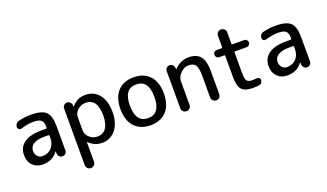

<svg xmlns="http://www.w3.org/2000/svg" viewBox="-82 -1253 3467 2036"><g transform="rotate(-20 1652.0 -235.0)"><path d="M317 -262Q235 -262 193.5 -234.5Q152 -207 152 -160Q152 -123 174 -99Q196 -75 227 -75Q293 -75 332.5 -116.5Q372 -158 372 -230V-254Q372 -262 363 -262ZM202 10Q134 10 90.5 -34Q47 -78 47 -150Q47 -238 114 -286.5Q181 -335 317 -335H363Q372 -335 372 -344V-355Q372 -408 347 -429Q322 -450 257 -450Q199 -450 119 -426Q104 -421 90.5 -430.5Q77 -440 77 -456Q77 -476 89 -492Q101 -508 120 -512Q192 -530 257 -530Q383 -530 430 -485Q477 -440 477 -320V-49Q477 -29 462.5 -14.5Q448 0 428 0Q408 0 393.5 -14.5Q379 -29 378 -49L377 -74Q377 -75 376 -75Q374 -75 374 -74Q316 10 202 10Z M721 -335V-185Q721 -139 759.5 -104.5Q798 -70 851 -70Q911 -70 946 -118Q981 -166 981 -260Q981 -450 851 -450Q798 -450 759.5 -415.5Q721 -381 721 -335ZM616 168V-471Q616 -491 630.5 -505.5Q645 -520 665 -520Q685 -520 700 -505.5Q715 -491 716 -471V-456Q716 -455 717 -455Q718 -455 719 -456Q756 -497 792 -513.5Q828 -530 876 -530Q971 -530 1028.5 -459Q1086 -388 1086 -260Q1086 -136 1026.5 -63Q967 10 876 10Q787 10 724 -54Q723 -55 722 -55Q721 -55 721 -54V168Q721 190 705.5 205Q690 220 668 220Q646 220 631 205Q616 190 616 168Z M1558 -260Q1558 -450 1420 -450Q1282 -450 1282 -260Q1282 -70 1420 -70Q1558 -70 1558 -260ZM1600 -60.5Q1535 10 1420 10Q1305 10 1240 -60.5Q1175 -131 1175 -260Q1175 -389 1240 -459.5Q1305 -530 1420 -530Q1535 -530 1600 -459.5Q1665 -389 1665 -260Q1665 -131 1600 -60.5Z M1774 -52V-471Q1774 -491 1788.5 -505.5Q1803 -520 1823 -520Q1843 -520 1857.5 -505.5Q1872 -491 1873 -471L1874 -456Q1874 -455 1875 -455Q1876 -455 1877 -456Q1948 -530 2039 -530Q2130 -530 2172 -478.5Q2214 -427 2214 -310V-51Q2214 -30 2199 -15Q2184 0 2163 0Q2142 0 2126.5 -15Q2111 -30 2111 -51V-295Q2111 -385 2089 -417.5Q2067 -450 2009 -450Q1962 -450 1920.5 -408.5Q1879 -367 1879 -320V-52Q1879 -30 1864 -15Q1849 0 1827 0Q1805 0 1789.5 -15Q1774 -30 1774 -52Z M2348 -420Q2331 -420 2319.5 -432Q2308 -444 2308 -460Q2308 -476 2319.5 -488Q2331 -500 2348 -500H2404Q2413 -500 2413 -509V-638Q2413 -660 2428 -675Q2443 -690 2465 -690Q2487 -690 2502.5 -675Q2518 -660 2518 -638V-509Q2518 -500 2527 -500H2658Q2675 -500 2686.5 -488Q2698 -476 2698 -460Q2698 -444 2686.5 -432Q2675 -420 2658 -420H2527Q2518 -420 2518 -411V-180Q2518 -112 2534 -91Q2550 -70 2598 -70Q2621 -70 2642 -73Q2658 -75 2670.5 -66Q2683 -57 2683 -42Q2683 -24 2671 -10Q2659 4 2641 6Q2599 10 2578 10Q2486 10 2449.5 -29Q2413 -68 2413 -170V-411Q2413 -420 2404 -420Z M3077 -262Q2995 -262 2953.5 -234.5Q2912 -207 2912 -160Q2912 -123 2934 -99Q2956 -75 2987 -75Q3053 -75 3092.5 -116.5Q3132 -158 3132 -230V-254Q3132 -262 3123 -262ZM2962 10Q2894 10 2850.5 -34Q2807 -78 2807 -150Q2807 -238 2874 -286.5Q2941 -335 3077 -335H3123Q3132 -335 3132 -344V-355Q3132 -408 3107 -429Q3082 -450 3017 -450Q2959 -450 2879 -426Q2864 -421 2850.5 -430.5Q2837 -440 2837 -456Q2837 -476 2849 -492Q2861 -508 2880 -512Q2952 -530 3017 -530Q3143 -530 3190 -485Q3237 -440 3237 -320V-49Q3237 -29 3222.5 -14.5Q3208 0 3188 0Q3168 0 3153.5 -14.5Q3139 -29 3138 -49L3137 -74Q3137 -75 3136 -75Q3134 -75 3134 -74Q3076 10 2962 10Z"/></g></svg>

Font: Rounded Mplus 1c Medium
Style: Regular
Weight: 500
Version: Version 1.059.20150529